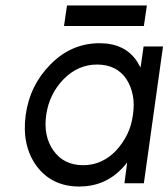

<svg xmlns="http://www.w3.org/2000/svg" viewBox="-20 -670 616 702"><path d="M214 -575H506L517 -650H225ZM505 -500 494 -423Q491 -428 488 -433.5Q485 -439 482 -444Q438 -512 344 -512Q242 -512 166 -436Q89 -359 74 -250Q59 -139 113 -64Q169 12 270 12Q364 12 428 -56Q432 -60 436.5 -65.5Q441 -71 445 -76L435 0H506L576 -500ZM335 -434Q406 -434 442 -381Q459 -355 465.5 -322Q472 -289 466 -250Q461 -211 445 -178.5Q429 -146 404 -119Q353 -66 284 -66Q213 -66 175 -120Q138 -173 149 -250Q160 -326 212 -380Q265 -434 335 -434Z"/></svg>

Font: Unageo
Style: Regular-Italic
Weight: 400
Designer: Richard Sepsi
Foundry: Richard Sepsi
Version: Version 2.000